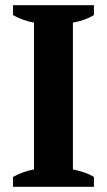

<svg xmlns="http://www.w3.org/2000/svg" viewBox="-20 -720 412 740"><path d="M342 0H30V-38Q70 -60 111 -67V-633Q91 -636 69 -644Q47 -652 30 -662V-700H342V-662Q324 -651 302.5 -643.5Q281 -636 261 -633V-67Q281 -63 302.5 -56Q324 -49 342 -38Z"/></svg>

Font: PTSerif
Style: Bold
Weight: 700
Designer: A.Korolkova, O.Umpeleva, V.Yefimov
Foundry: ParaType Ltd
Version: Version 1.000W OFL; ttfautohint (v1.2) -l 8 -r 50 -G 200 -x 